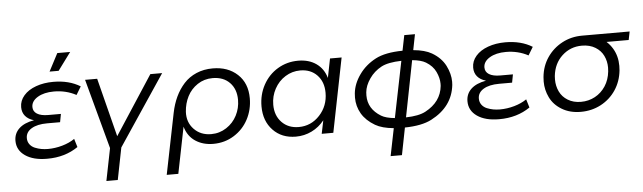

<svg xmlns="http://www.w3.org/2000/svg" viewBox="-54 -947 4554 1360"><g transform="rotate(-5 2223.0 -266.5)"><path d="M248 6.5Q151 6.5 93.5 -33.2Q36 -73 36 -139.5Q36 -192 73 -226.8Q110 -261.5 179.5 -273.5Q139.5 -285 118.2 -310.5Q97 -336 97 -373.5Q97 -419.5 128.8 -456Q160.5 -492.5 215.8 -512.5Q271 -532.5 339 -532.5Q451 -532.5 530.5 -483.5L495.5 -425.5Q423.5 -464 337.5 -464Q267 -464 221.8 -436.8Q176.5 -409.5 176.5 -367.5Q176.5 -336 204.2 -318.8Q232 -301.5 283.5 -301.5H373.5L362.5 -243.5H270.5Q200 -243.5 159 -218.8Q118 -194 118 -151.5Q118 -126 132 -107.2Q146 -88.5 168.8 -79.2Q191.5 -70 214 -66Q236.5 -62 260.5 -62Q311.5 -62 362.8 -76.5Q414 -91 451.5 -117L469.5 -57.5Q376.5 6.5 250.5 6.5ZM384 -607H319.5L385.5 -733H477Z M734 200H653L699 -30L565 -527H651L757 -109.5L1029 -527H1113L779 -27.5Z M1431 4Q1357.5 4 1304 -31.5Q1250.5 -67 1231 -135.5L1165 194H1082.5L1170 -240Q1182.5 -301.5 1206.5 -352.5Q1230.5 -403.5 1267 -443.8Q1303.5 -484 1356 -506.5Q1408.5 -529 1472 -529Q1580.5 -529 1648.2 -466Q1716 -403 1716 -295.5Q1716 -214.5 1680 -146.2Q1644 -78 1578.2 -37Q1512.5 4 1431 4ZM1422 -66Q1481.5 -66 1530.2 -97.8Q1579 -129.5 1605.5 -181Q1632 -232.5 1632 -291.5Q1632 -368 1587 -414.2Q1542 -460.5 1465.5 -460.5Q1405.5 -460.5 1358.2 -429Q1311 -397.5 1285.8 -348Q1260.5 -298.5 1256.5 -239Q1252.5 -164.5 1300 -115.2Q1347.5 -66 1422 -66Z M2018 4Q1918 4 1855.8 -61Q1793.5 -126 1793.5 -230.5Q1793.5 -314 1831 -382.8Q1868.5 -451.5 1934.2 -491Q2000 -530.5 2080 -530.5Q2156 -530.5 2208.2 -493.8Q2260.5 -457 2279.5 -390.5L2306.5 -526.5H2389L2284 0H2201.5L2221 -94.5Q2183.5 -47.5 2131 -21.8Q2078.5 4 2018 4ZM2044.5 -62Q2132 -62 2193 -127.8Q2254 -193.5 2254 -287.5Q2254 -365 2208.5 -412.8Q2163 -460.5 2088.5 -460.5Q2031 -460.5 1982.5 -430.2Q1934 -400 1905.8 -348Q1877.5 -296 1877.5 -235Q1877.5 -157.5 1923.8 -109.8Q1970 -62 2044.5 -62Z M2754.5 200H2674L2713.5 4.5Q2631 -3 2583 -31Q2520 -68 2489.2 -120.2Q2458.5 -172.5 2458.5 -235Q2458.5 -249.5 2460 -264.5Q2467 -333.5 2512.5 -397Q2557 -460 2630 -498.5Q2699.5 -535 2823 -536.5L2845 -645.5H2921L2899 -534Q2981.5 -526.5 3029.5 -498.5Q3094.5 -460.5 3124.5 -402Q3154 -343 3154 -287Q3154 -279.5 3153 -264.5Q3136 -110.5 2982.5 -31Q2913 5 2792.5 7ZM2631 -92Q2663.5 -72 2727.5 -66L2808.5 -466Q2713.5 -463.5 2665.5 -438Q2612.5 -409.5 2579.5 -361.5Q2546 -313 2541.5 -265.5Q2540.5 -249.5 2540.5 -242.5Q2540.5 -147 2631 -92ZM2981.5 -438Q2948 -458 2885 -464L2806.5 -64Q2898 -66 2946.5 -92Q3059 -152 3070.5 -264.5Q3071 -270 3071 -280.5Q3071 -321 3050 -365.5Q3029.5 -409 2981.5 -438Z M3462 6.5Q3365 6.5 3307.5 -33.2Q3250 -73 3250 -139.5Q3250 -192 3287 -226.8Q3324 -261.5 3393.5 -273.5Q3353.5 -285 3332.2 -310.5Q3311 -336 3311 -373.5Q3311 -419.5 3342.8 -456Q3374.5 -492.5 3429.8 -512.5Q3485 -532.5 3553 -532.5Q3665 -532.5 3744.5 -483.5L3709.5 -425.5Q3637.5 -464 3551.5 -464Q3481 -464 3435.8 -436.8Q3390.5 -409.5 3390.5 -367.5Q3390.5 -336 3418.2 -318.8Q3446 -301.5 3497.5 -301.5H3587.5L3576.5 -243.5H3484.5Q3414 -243.5 3373 -218.8Q3332 -194 3332 -151.5Q3332 -126 3346 -107.2Q3360 -88.5 3382.8 -79.2Q3405.5 -70 3428 -66Q3450.5 -62 3474.5 -62Q3525.5 -62 3576.8 -76.5Q3628 -91 3665.5 -117L3683.5 -57.5Q3590.5 6.5 3464.5 6.5Z M4044.5 5Q3966.5 5 3909.5 -29.5Q3852.5 -63.5 3826 -118.5Q3800 -172 3800 -231Q3800 -246 3801.5 -263.5Q3809 -341.5 3850.2 -402Q3891.5 -462.5 3957 -497.5Q4021.5 -532 4099.5 -532H4437.5L4425.5 -472.5H4268Q4293.5 -449.5 4311 -420Q4343.5 -365.5 4343.5 -296Q4343.5 -280 4342 -263.5Q4334 -186 4293.5 -125.2Q4253 -64.5 4187.5 -29.5Q4122 5 4044.5 5ZM4051.5 -65.5Q4105.5 -65.5 4151 -90Q4196.5 -114.5 4226 -159.5Q4255.5 -205 4261.5 -263.5Q4263 -278 4263 -290.5Q4263 -336.5 4244.2 -375Q4225.5 -413.5 4187 -437Q4147 -461.5 4091.5 -461.5Q4009.5 -461.5 3950.5 -407Q3891.5 -352.5 3882 -263.5Q3881 -246.5 3881 -239Q3881 -192.5 3900 -153Q3919 -113.5 3957.5 -90Q3997 -65.5 4051.5 -65.5Z"/></g></svg>

Font: Argentum Sans Light
Style: Italic
Weight: 300
Italic angle: -11.3°
Designer: Julieta Ulanovsky (font), Owen Earl (portions from Jones font), Cristiano Sobral (main changes and remaster)
Foundry: Julieta Ulanovsky (font), Owen Earl (portions from Jones font), Cristiano Sobral (main changes and remaster)
Version: Version 3.127